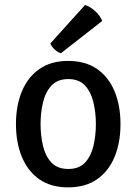

<svg xmlns="http://www.w3.org/2000/svg" viewBox="-20 -756 560 788"><path d="M474.5 -246.5Q474.5 -170.5 450.2 -112Q426 -53.5 378.2 -20.2Q330.5 13 259.5 13Q188.5 13 141 -20.5Q93.5 -54 69.5 -112.8Q45.5 -171.5 45.5 -246.5Q45.5 -322.5 69.8 -381Q94 -439.5 141.8 -472.8Q189.5 -506 259.5 -506Q331 -506 378.8 -472.5Q426.5 -439 450.5 -380.5Q474.5 -322 474.5 -246.5ZM146.5 -246.5Q146.5 -199.5 156.5 -157.2Q166.5 -115 191.2 -88.8Q216 -62.5 260.5 -62.5Q304.5 -62.5 329 -88.8Q353.5 -115 363.5 -157.2Q373.5 -199.5 373.5 -246.5Q373.5 -293.5 363.5 -335.8Q353.5 -378 329 -404.8Q304.5 -431.5 260.5 -431.5Q216 -431.5 191.2 -404.8Q166.5 -378 156.5 -335.8Q146.5 -293.5 146.5 -246.5ZM329 -735.5Q351 -728.5 371.2 -709.8Q391.5 -691 399.5 -670L230 -537.5Q216.5 -541.5 204.5 -552.8Q192.5 -564 186.5 -577.5Z"/></svg>

Font: Signika Negative Light
Style: Regular
Weight: 400
Version: Version 2.001